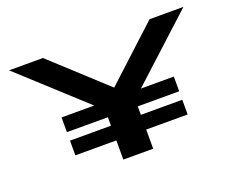

<svg xmlns="http://www.w3.org/2000/svg" viewBox="-109 -865 1295 1054"><g transform="rotate(-20 539.0 -337.5)"><path d="M207.5 -247.5H863.5V-333.5H207.5ZM207.5 -112H863.5V-198H207.5ZM447 0H621.5V-288L1044 -675H846L535 -388.5L223 -675H25L447 -289Z"/></g></svg>

Font: Anybody ExtraExpanded SemiBold
Style: Regular
Weight: 600
Width: 8
Version: Version 1.113;gftools[0.9.25]